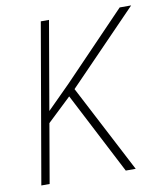

<svg xmlns="http://www.w3.org/2000/svg" viewBox="-81 -778 723 844"><g transform="rotate(-10 281.0 -355.5)"><path d="M194.8 -710.9 72.3 0H35.2L158.2 -710.9ZM561.5 -710.9 248.5 -387.7 101.6 -248.5 108.4 -297.9 229.5 -418.9 510.3 -710.9ZM412.1 0 216.8 -377.9 243.2 -409.7 456.5 0Z"/></g></svg>

Font: Roboto Condensed ExtraLight
Style: Italic
Weight: 250
Italic angle: -12°
Designer: Christian Robertson
Foundry: Google
Version: Version 3.008; 2023